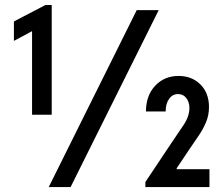

<svg xmlns="http://www.w3.org/2000/svg" viewBox="-20 -761 910 781"><path d="M110.4 -294.4V-668.5L125 -642.1L36.6 -594.7V-673.8L165 -740.7H190.4V-294.4ZM178.2 0 536.1 -719.7H625.5L267.1 0ZM571.3 0V-20.5L675.8 -177.2Q704.1 -218.8 727.3 -253.4Q750.5 -288.1 750.5 -322.3Q750.5 -345.2 738 -361.8Q725.6 -378.4 704.1 -378.4Q681.6 -378.4 667.7 -358.6Q653.8 -338.9 653.8 -307.6H573.7Q573.7 -372.1 611.1 -412.1Q648.4 -452.1 706.5 -452.1Q760.3 -452.1 795.2 -417.5Q830.1 -382.8 830.1 -325.7Q830.1 -292.5 818.1 -263.9Q806.2 -235.4 786.9 -207.3Q767.6 -179.2 746.1 -147.5L698.7 -76.7V-72.8H747.6H832V0Z"/></svg>

Font: Reddit Sans Condensed Medium
Style: Regular
Weight: 500
Designer: Stephen Hutchings
Foundry: Reddit
Version: Version 1.014